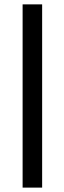

<svg xmlns="http://www.w3.org/2000/svg" viewBox="-20 -731 295 883"><path d="M173.8 131.8H84V-710.9H173.8Z"/></svg>

Font: Vazir Black FD-UI
Style: Black-FD-UI
Weight: 900
Designer: Saber Rastikerdar
Foundry: Saber Rastikerdar
Version: Version 30.0.0